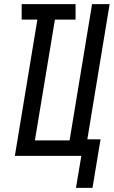

<svg xmlns="http://www.w3.org/2000/svg" viewBox="-20 -755 551 930"><path d="M348 155 374 0H52L161 -660H85V-735H346V-660H246L149 -75H317L426 -735H511L403 -80H467L428 155Z"/></svg>

Font: Iosevka Term Curly Medium
Style: Italic
Weight: 500
Italic angle: -9°
Designer: Belleve Invis
Foundry: Belleve Invis
Version: Version 32.3.0